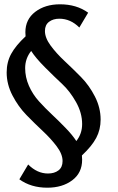

<svg xmlns="http://www.w3.org/2000/svg" viewBox="-20 -678 549 893"><path d="M448 -122Q448 -75 427.5 -36.5Q407 2 361 45Q362 52 362 65Q362 126 316 160.5Q270 195 200 195Q124 195 70 156L111 87Q153 129 203 129Q233 129 252 114.5Q271 100 271 71Q271 39 244 3Q217 -33 179 -68.5Q141 -104 103 -143Q65 -182 38 -234Q11 -286 11 -341Q11 -389 32 -427.5Q53 -466 99 -509Q98 -515 98 -528Q98 -588 144 -623Q190 -658 259 -658Q336 -658 390 -619L349 -550Q308 -591 256 -591Q227 -591 208 -576.5Q189 -562 189 -534Q189 -502 215.5 -466Q242 -430 280 -394.5Q318 -359 356.5 -320Q395 -281 421.5 -229Q448 -177 448 -122ZM335 -22Q362 -56 362 -101Q362 -153 333.5 -203.5Q305 -254 269.5 -287Q234 -320 190 -364Q146 -408 125 -441Q97 -406 97 -361Q97 -319 114.5 -279Q132 -239 161.5 -206.5Q191 -174 221.5 -145.5Q252 -117 284.5 -83.5Q317 -50 335 -22Z"/></svg>

Font: EauTestText Semibold
Style: Regular
Weight: 600
Designer: Christian Thalmann (Catharsis Fonts)
Version: Version 0.001;PS 000.001;hotconv 1.0.88;makeotf.lib2.5.64775